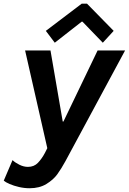

<svg xmlns="http://www.w3.org/2000/svg" viewBox="-65 -793 689 1027"><path d="M-44.9 173.3 2 63.5Q15.6 76.7 38.6 88.1Q61.5 99.6 84.5 99.6Q117.2 99.6 137.9 77.9Q158.7 56.2 175.3 24.9L188 -0.5L69.3 -522.9H205.1L270.5 -143.1H274.4L457 -522.9H604L285.2 68.8Q262.2 110.8 241.2 139.6Q220.2 168.5 183.1 191.2Q146 213.9 93.3 213.9Q64.9 213.9 36.6 207.3Q8.3 200.7 -13.7 191.2Q-35.6 181.6 -44.9 173.3ZM180.2 -627.9 372.1 -773.4H400.4L543 -627.9L484.9 -564.5L376 -677.2H372.1L228 -564.5Z"/></svg>

Font: Reddit Sans Fudge
Style: Bold
Weight: 700
Italic angle: -11.25°
Designer: Stephen Hutchings
Version: Version 1.013